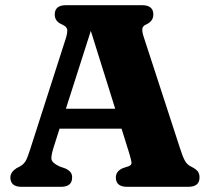

<svg xmlns="http://www.w3.org/2000/svg" viewBox="-20 -720 814 740"><path d="M258 -36Q258 0 215 0H63Q20 0 20 -36Q20 -56.5 44 -72L57.5 -79Q70.5 -86.5 77.8 -97.8Q85 -109 95.5 -142L233.5 -571.5Q241 -596 238.8 -607Q236.5 -618 218.5 -626Q191 -637.5 191 -664Q191 -700 234.5 -700H527.5Q571 -700 571 -664Q571 -638 543 -625.5Q530.5 -620 528.8 -610Q527 -600 533 -580.5L673 -151Q683.5 -117 692.5 -100.8Q701.5 -84.5 717.5 -77.5Q736 -68 742.5 -59Q749 -50 749 -36Q749 0 705.5 0H470Q426.5 0 426.5 -36Q426.5 -60 453.5 -72L476.5 -79.5Q488.5 -84.5 486.8 -95.2Q485 -106 478 -129.5L448.5 -224H209.5L188 -156.5Q177 -122.5 178.2 -107.5Q179.5 -92.5 209.5 -78.5L231 -71Q243.5 -65.5 250.8 -57.5Q258 -49.5 258 -36ZM234 -301H424L330 -601Z"/></svg>

Font: Fraunces 9pt S050
Style: Bold
Weight: 700
Version: Version 1.000; ttfautohint (v1.8.3)